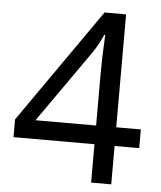

<svg xmlns="http://www.w3.org/2000/svg" viewBox="-52 -763 676 808"><g transform="rotate(5 286.0 -359.0)"><path d="M448 -162V0H363V-162H21V-237L357 -718H448V-241H552V-162ZM363 -466Q363 -527 367 -599L368 -624H364Q344 -579 321 -546L107 -241H363Z"/></g></svg>

Font: Noto Sans Arabic
Style: Regular
Weight: 400
Designer: Nadine Chahine
Foundry: Monotype Imaging Inc.
Version: Version 1.001